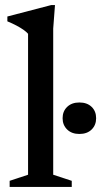

<svg xmlns="http://www.w3.org/2000/svg" viewBox="-20 -736 398 756"><path d="M189.5 -48 262.5 -24V0H18V-24L90.5 -48V-603Q83.5 -611 72 -619Q60.5 -627 44.5 -635.5Q28.5 -644 9 -652V-671L181.5 -716H196.5L189.5 -623.5ZM292.5 -208.5Q262.5 -208.5 244.5 -226Q226.5 -243.5 226.5 -270.5Q226.5 -298 244.5 -315.2Q262.5 -332.5 292.5 -332.5Q323 -332.5 340.8 -315.2Q358.5 -298 358.5 -270.5Q358.5 -243.5 340.8 -226Q323 -208.5 292.5 -208.5Z"/></svg>

Font: Newsreader 16pt 16pt Medium
Style: Regular
Weight: 500
Version: Version 1.003